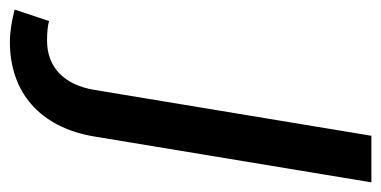

<svg xmlns="http://www.w3.org/2000/svg" viewBox="-250 -582 801 404"><g transform="rotate(-90 151.0 -380.5)"><path d="M66.8 0 163.4 -583.1C173.7 -645.6 210.2 -682.5 267 -682.5C284.1 -682.5 298.3 -681.1 308.2 -678.3L332.4 -750.7C309.7 -756.4 286.9 -760.7 264.2 -760.7C159.1 -760.7 84.5 -698.2 65.3 -583.1L-31.2 0Z"/></g></svg>

Font: Margiela Sans
Style: Italic
Weight: 400
Italic angle: -9.39999°
Designer: Stefan Endress, Andreas Faust
Version: Version 1.100;FEAKit 1.0